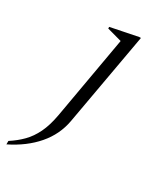

<svg xmlns="http://www.w3.org/2000/svg" viewBox="-242 -530 705 825"><g transform="rotate(30 110.5 -117.5)"><path d="M-67 225V208Q-33 186 -7.5 160Q18 134 36 97Q54 60 64 5L136 -405L63 -425V-433L197 -460H205L123 0Q110 72 61 129Q12 186 -67 225Z"/></g></svg>

Font: Spectral SC Light
Style: Italic
Weight: 300
Italic angle: -10°
Designer: Jean-Baptiste Levee
Foundry: Production Type
Version: Version 2.001